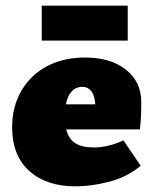

<svg xmlns="http://www.w3.org/2000/svg" viewBox="-20 -650 549 681"><path d="M418 -152 479 -62Q431 -22 367.5 -5.5Q304 11 248 11Q145 11 84 -43.5Q23 -98 23 -199Q23 -271 55.5 -327.5Q88 -384 146.5 -415Q205 -446 281 -446Q372 -446 426.5 -403Q481 -360 481 -288Q481 -225 476 -191H215Q223 -158 246.5 -142.5Q270 -127 313 -127Q363 -127 418 -152ZM214 -280H318Q316 -311 304 -326.5Q292 -342 273 -342Q249 -342 234 -325.5Q219 -309 214 -280ZM128 -630H433V-506H128Z"/></svg>

Font: Ysabeau Black
Style: Regular
Weight: 900
Designer: Christian Thalmann (Catharsis Fonts)
Version: Version 0.003